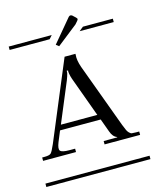

<svg xmlns="http://www.w3.org/2000/svg" viewBox="-125 -856 757 935"><g transform="rotate(-15 253.5 -388.5)"><path d="M-8.8 -708H208L192.9 -690.9H-8.8ZM365.2 -708H516.1V-690.9H344.2ZM-8.8 -17.1H516.1V0H-8.8ZM8.8 -127V-144H20Q44.9 -144 52.7 -151.1Q60.5 -158.2 74.7 -191.4Q76.2 -194.8 77.1 -196.8L241.2 -589.8H295.9V-585Q293 -558.6 306.2 -521L425.8 -196.8Q434.6 -175.8 437.7 -168.2Q440.9 -160.6 447.8 -153.3Q454.6 -146 461.7 -145Q468.8 -144 482.9 -144H498V-127H318.8V-144H387.2V-146Q366.2 -153.3 356 -183.1L332 -249H127L105 -195.8Q92.3 -164.1 100.6 -154.1Q108.9 -144 147 -144H174.8V-127ZM321.8 -274.9 248 -477.1Q243.2 -490.7 241 -504.2Q238.8 -517.6 240.2 -520V-521H232.9V-520Q236.8 -514.2 222.2 -476.1L138.2 -274.9ZM329.1 -773.9 344.2 -759.8Q350.1 -753.9 350.1 -751Q350.1 -749 346.2 -743.2L333 -728L229 -646L214.8 -657.2L311 -772Q315.9 -776.9 319.8 -776.9Q324.7 -776.9 329.1 -773.9Z"/></g></svg>

Font: FoglihtenFr02
Style: Regular
Weight: 500
Version: Version 0.68